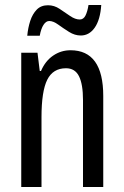

<svg xmlns="http://www.w3.org/2000/svg" viewBox="-20 -748 496 768"><path d="M262 -547Q393 -547 393 -364V0H312V-348Q312 -411 296 -443Q280 -475 244 -475Q192 -475 169 -429Q146 -383 146 -279V0H65V-537H130L139 -464H144Q161 -504 192.5 -525.5Q224 -547 262 -547ZM89 -605Q92 -637 101 -664.5Q110 -692 127 -709.5Q144 -727 172 -727Q197 -727 218.5 -712.5Q240 -698 260.5 -684Q281 -670 299 -670Q314 -670 322 -686Q330 -702 334 -728H385Q381 -669 359 -637.5Q337 -606 303 -606Q279 -606 256 -620.5Q233 -635 213 -649.5Q193 -664 177 -664Q164 -664 154 -648.5Q144 -633 139 -605Z"/></svg>

Font: Noto Sans Malayalam ExtraCondensed
Style: Regular
Weight: 400
Width: 2
Designer: Jelle Bosma - Monotype Design Team
Foundry: Monotype Imaging Inc.
Version: Version 2.104; ttfautohint (v1.8.4.7-5d5b)